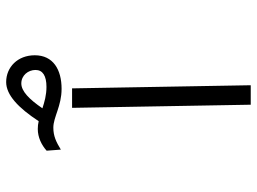

<svg xmlns="http://www.w3.org/2000/svg" viewBox="-126 -712 837 626"><g transform="rotate(-90 293.0 -398.5)"><path d="M265.1 0H328.6L318.4 -582.5H254.9ZM316.9 -616.7C379.4 -616.7 426.3 -644 426.3 -704.1C426.3 -759.8 387.7 -797.4 338.9 -797.4C296.9 -797.4 254.9 -757.8 211.4 -691.4C203.1 -693.4 194.8 -694.3 186 -694.3C158.7 -694.3 133.8 -682.1 115.2 -665.5L118.7 -619.1C143.6 -634.3 162.6 -643.6 190.4 -643.6C224.6 -643.6 260.7 -616.7 316.9 -616.7ZM253.4 -679.2C282.7 -722.2 309.1 -748 334.5 -748C360.8 -748 378.4 -725.6 378.4 -701.7C378.4 -678.2 359.4 -666 323.2 -666C296.4 -666 274.4 -672.4 253.4 -679.2Z"/></g></svg>

Font: Cascadia Code Light
Style: Regular
Weight: 300
Monospace: yes
Designer: Aaron Bell
Foundry: Saja Typeworks
Version: Version 2404.023